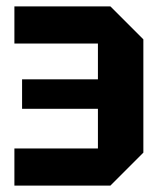

<svg xmlns="http://www.w3.org/2000/svg" viewBox="-20 -580 507 600"><path d="M325 0H25V-116H286V-240H49V-332H286V-444H25V-560H325L428 -457V-103Z"/></svg>

Font: Tektur SemiCondensed SemiBold
Style: Regular
Weight: 600
Width: 4
Designer: Adam Jagosz
Foundry: Adam Jagosz
Version: Version 1.005;gftools[0.9.30]